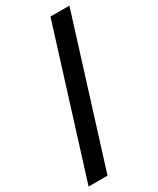

<svg xmlns="http://www.w3.org/2000/svg" viewBox="-208 -747 782 949"><g transform="rotate(-30 182.5 -272.0)"><path d="M257 -683 0 139H108L365 -683Z"/></g></svg>

Font: Iranian Sans Web
Style: Bold
Weight: 700
Designer: Hooman Mehr, Hadi Navid in Neviseh Pardaz Co. Ltd. (http://nevisa.com)
Foundry: http://font-store.ir
Version: 5.0.2 build 3/9/1393